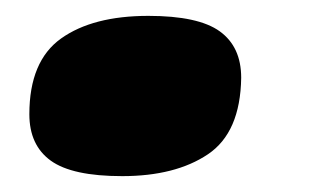

<svg xmlns="http://www.w3.org/2000/svg" viewBox="-20 -213 400 242"><path d="M17 -69Q17 -136 57 -164.5Q97 -193 167 -193Q230 -193 257 -173.5Q284 -154 284 -115Q283 -46 242 -18.5Q201 9 134 9Q71 9 44 -10.5Q17 -30 17 -69Z"/></svg>

Font: Georama ExtraExtended ExtraBold
Style: Italic
Weight: 800
Width: 8
Italic angle: -9°
Designer: Jean-Baptiste Levee
Foundry: Production Type
Version: Version 1.000